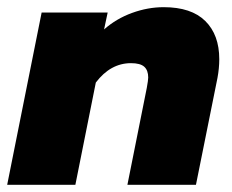

<svg xmlns="http://www.w3.org/2000/svg" viewBox="-30 -515 647 535"><path d="M86 -480H270L260 -433Q294 -463 338 -479Q382 -495 426 -495Q503 -495 542 -456.5Q581 -418 581 -350Q581 -325 576 -298L516 0H325L379 -270Q383 -292 383 -299Q383 -319 372 -329Q361 -339 335 -339Q278 -339 237 -285L180 0H-10Z"/></svg>

Font: Readiness ExtraBold
Style: Italic
Weight: 800
Italic angle: -12°
Designer: Katatrad Team
Foundry: CadsonDemak
Version: Version 1.00;January 16, 2020;FontCreator 12.0.0.2550 64-bit